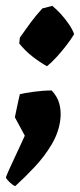

<svg xmlns="http://www.w3.org/2000/svg" viewBox="-21 -499 274 658"><path d="M140 -272Q115 -286 90 -305.5Q65 -325 45 -350L47 -370Q65 -396 83.5 -421Q102 -446 124 -470L158 -479Q172 -468 187.5 -451Q203 -434 215.5 -415.5Q228 -397 233 -382Q223 -365 206.5 -343.5Q190 -322 172.5 -303Q155 -284 140 -272ZM31 139Q22 135 12 125.5Q2 116 -1 109Q1 103 8.5 86Q16 69 26.5 47Q37 25 47 3Q57 -19 64 -34L30 -97Q31 -103 34.5 -119Q38 -135 41.5 -152Q45 -169 47 -176Q61 -180 94.5 -184.5Q128 -189 156 -189Q176 -168 182.5 -143Q189 -118 186 -91Q181 -46 156 -4Q131 38 97 74Q63 110 31 139Z"/></svg>

Font: Labrada Black
Style: Italic
Weight: 900
Italic angle: -7°
Designer: Mercedes Jáuregui
Foundry: Omnibus-Type Team
Version: Version 1.000; ttfautohint (v1.8.4.7-5d5b)